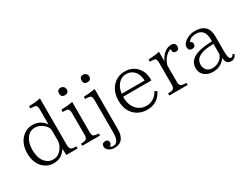

<svg xmlns="http://www.w3.org/2000/svg" viewBox="-77 -1376 2879 2222"><g transform="rotate(-30 1362.5 -265.5)"><path d="M590.3 -9.8H439.9L435.1 -95.7Q377 1 270 1Q185.1 1 127 -56.6Q57.1 -127 57.1 -251Q57.1 -375.5 128.9 -447.3Q189 -507.3 271 -507.3Q375.5 -507.3 437 -419.9V-622.1Q437 -668.9 414.1 -677.7Q398.9 -684.1 348.1 -684.1V-714.8Q430.2 -714.8 502 -730V-102.1Q502 -55.2 529.3 -44.9Q548.8 -37.6 590.3 -37.6ZM437 -203.1V-335Q437 -390.1 376 -433.1Q332.5 -466.3 280.3 -466.3Q211.4 -466.3 168.9 -407.2Q127.9 -348.1 127.9 -254.4Q127.9 -153.3 174.8 -94.2Q218.3 -40 284.2 -40Q355.5 -40 401.9 -105Q437 -153.8 437 -203.1Z M771.5 -717.8Q793 -717.8 807.6 -702.6Q822.8 -687.5 822.8 -666.5Q822.8 -616.7 771.5 -616.7Q721.7 -616.7 721.7 -666.5Q721.7 -717.8 771.5 -717.8ZM889.6 -9.8H651.9V-37.6Q684.6 -37.6 705.6 -43.9Q738.8 -52.7 738.8 -101.1V-399.9Q738.8 -447.3 714.8 -456.1Q699.7 -461.9 651.9 -461.9V-492.2Q733.4 -493.7 804.7 -508.3V-101.1Q804.7 -56.2 827.6 -46.9Q850.1 -37.6 889.6 -37.6Z M1072.3 -717.8Q1093.3 -717.8 1108.4 -702.6Q1123.5 -687.5 1123.5 -666.5Q1123.5 -616.7 1072.3 -616.7Q1022.5 -616.7 1022.5 -666.5Q1022.5 -717.8 1072.3 -717.8ZM1104.5 -508.3V28.8Q1104.5 198.7 964.4 198.7Q918.5 198.7 887.2 173.8Q860.4 151.4 860.4 124.5Q860.4 76.7 907.2 76.7Q950.2 76.7 950.2 117.7Q950.2 146 923.3 154.8Q937 171.9 964.4 171.9Q1039.6 171.9 1039.6 37.6V-400.4Q1039.6 -447.3 1015.6 -456.1Q999 -462.4 952.1 -462.4V-492.2Q1033.7 -493.7 1104.5 -508.3Z M1722.7 -265.1H1345.7V-248Q1345.7 -149.9 1405.8 -87.9Q1456.1 -38.1 1527.8 -38.1Q1635.3 -38.1 1693.8 -142.1L1720.7 -121.1Q1656.7 5.9 1516.1 5.9Q1412.1 5.9 1343.8 -62Q1275.9 -131.8 1275.9 -249Q1275.9 -373 1347.7 -445.3Q1410.2 -509.3 1506.8 -509.3Q1600.6 -509.3 1658.7 -449.2Q1722.7 -385.3 1722.7 -283.2ZM1654.8 -303.2Q1651.9 -389.2 1605 -436Q1564.5 -475.1 1505.9 -475.1Q1436 -475.1 1389.6 -414.1Q1356.4 -370.6 1349.1 -303.2Z M1964.8 -380.9Q1987.3 -435.1 2035.2 -475.1Q2077.1 -508.3 2124 -508.3Q2181.2 -508.3 2181.2 -457Q2181.2 -411.1 2139.2 -411.1Q2097.2 -411.1 2097.2 -452.1Q2097.2 -455.6 2099.1 -466.3Q2060.1 -462.9 2019 -416Q1986.3 -377.9 1969.7 -323.2V-101.1Q1969.7 -55.7 1991.7 -46.9Q2014.6 -37.6 2060.1 -37.6V-9.8H1814.9V-37.6Q1850.6 -37.6 1870.1 -43.9Q1902.8 -52.7 1902.8 -101.1V-399.9Q1902.8 -447.3 1878.9 -456.1Q1862.3 -461.9 1815.9 -461.9V-492.2Q1901.4 -493.7 1964.8 -508.3Z M2708.5 -46.9Q2686.5 4.9 2636.7 4.9Q2566.4 4.9 2563.5 -81.1Q2502.4 6.8 2393.6 6.8Q2327.6 6.8 2283.7 -28.3Q2236.8 -65.9 2236.8 -130.4Q2236.8 -287.6 2505.9 -304.2L2556.6 -307.1V-325.2Q2556.6 -475.1 2438.5 -475.1Q2359.9 -475.1 2331.5 -423.3Q2359.9 -418.9 2359.9 -387.2Q2359.9 -344.2 2315.9 -344.2Q2267.6 -344.2 2267.6 -393.1Q2267.6 -434.1 2313.5 -468.3Q2368.2 -509.3 2443.8 -509.3Q2619.6 -509.3 2619.6 -334V-130.9Q2619.6 -31.2 2653.8 -31.2Q2674.8 -31.2 2689.5 -61ZM2556.6 -135.3V-272L2514.6 -270Q2306.6 -259.8 2306.6 -136.2Q2306.6 -90.3 2335.4 -61Q2363.8 -33.2 2406.7 -33.2Q2464.8 -33.2 2511.7 -69.3Q2543 -94.7 2556.6 -135.3Z"/></g></svg>

Font: I.Ming
Style: Regular
Weight: 400
Designer: Ichiten Fonts Project
Version: Version 6.11; Dec 27, 2019